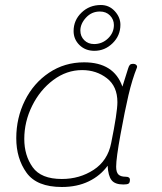

<svg xmlns="http://www.w3.org/2000/svg" viewBox="-20 -740 647 767"><path d="M493 -359Q479 -299 461.5 -203.5Q444 -108 444 -74Q444 -52 453 -43Q462 -34 482 -34Q499 -34 499 -22Q499 -10 493.5 -6.5Q488 -3 473 -3Q439 -3 425.5 -20.5Q412 -38 410 -78Q381 -38 334.5 -15.5Q288 7 227 7Q127 7 86 -50Q45 -107 45 -188Q45 -269 79.5 -338.5Q114 -408 176 -449.5Q238 -491 316 -491Q435 -491 469 -394L492 -467Q495 -477 499 -481Q503 -485 511 -485Q520 -485 524.5 -480.5Q529 -476 527 -470Q508 -423 493 -359ZM449 -332Q449 -395 407 -427.5Q365 -460 308 -460Q246 -460 193 -420.5Q140 -381 108.5 -317.5Q77 -254 77 -185Q77 -119 110.5 -72Q144 -25 227 -25Q298 -25 354 -61.5Q410 -98 424 -168Q449 -291 449 -332ZM274 -616Q274 -659 305.5 -689.5Q337 -720 383 -720Q416 -720 438.5 -695.5Q461 -671 461 -641Q461 -598 430 -567.5Q399 -537 357 -537Q321 -537 297.5 -560Q274 -583 274 -616ZM435 -640Q435 -662 419.5 -678Q404 -694 379 -694Q346 -694 323.5 -669.5Q301 -645 301 -618Q301 -595 316.5 -579.5Q332 -564 356 -564Q388 -564 411.5 -586.5Q435 -609 435 -640Z"/></svg>

Font: Mali ExtraLight
Style: Italic
Weight: 275
Italic angle: -10°
Version: Version 1.000; ttfautohint (v1.6)